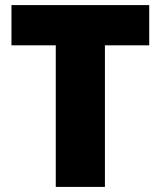

<svg xmlns="http://www.w3.org/2000/svg" viewBox="-20 -734 631 754"><path d="M392 0H199V-556H25V-714H566V-556H392Z"/></svg>

Font: Noto Sans Meetei Mayek Black
Style: Regular
Weight: 900
Designer: Monotype Design Team and Neelakash Kshetrimayum
Foundry: Monotype Imaging Inc.
Version: Version 2.002; ttfautohint (v1.8.4.7-5d5b)